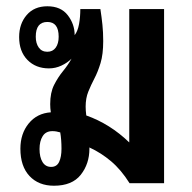

<svg xmlns="http://www.w3.org/2000/svg" viewBox="-20 -584 612 612"><path d="M152 8Q103 8 74 -23Q45 -54 45 -110Q45 -158 71.5 -190.5Q98 -223 142 -226Q140 -239 140 -252Q140 -289 152.5 -313.5Q165 -338 181 -357.5Q197 -377 208 -397Q195 -384 176 -375Q157 -366 136 -366Q94 -366 67.5 -393Q41 -420 41 -466Q41 -508 65 -536Q89 -564 131 -564Q174 -564 196 -535.5Q218 -507 218 -472Q228 -485 232 -507.5Q236 -530 236 -555H300Q304 -529 306.5 -505Q309 -481 309 -453Q309 -411 300.5 -383Q292 -355 281 -334Q270 -313 261.5 -292Q253 -271 253 -244Q253 -232 255 -216Q331 -189 392 -130V-555H503V0H393Q366 -43 334 -70Q302 -97 265 -114V-110Q265 -62 237.5 -27Q210 8 152 8ZM131 -419Q148 -419 157.5 -432Q167 -445 167 -467Q167 -514 131 -514Q94 -514 94 -467Q94 -446 103.5 -432.5Q113 -419 131 -419ZM143 -52Q161 -52 168.5 -68Q176 -84 176 -110Q176 -139 172 -162Q159 -166 147 -166Q126 -166 116 -150Q106 -134 106 -109Q106 -83 115.5 -67.5Q125 -52 143 -52Z"/></svg>

Font: Noto Sans Thai Looped Condensed SemiBold
Style: Regular
Weight: 600
Width: 3
Designer: Sasikarn Vongin, Ben Mitchell
Foundry: The Fontpad Ltd
Version: Version 1.001; ttfautohint (v1.8.4.7-5d5b)